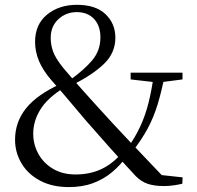

<svg xmlns="http://www.w3.org/2000/svg" viewBox="-20 -762 819 797"><path d="M265.4 14.6Q196.7 14.6 146.4 -12.1Q96.1 -38.8 69.3 -83.9Q42.5 -129 42.5 -182Q42.5 -255.7 88.5 -312.8Q134.5 -369.9 234.2 -415.1V-419.5L245.2 -397.5Q177.5 -355.8 147.7 -307.6Q117.9 -259.4 117.9 -207.4Q117.9 -161.9 139.4 -123.2Q160.9 -84.5 200.3 -61.1Q239.8 -37.8 293.6 -37.8Q353.7 -37.8 400.7 -60Q447.6 -82.2 485.3 -126.1L512.5 -109.7H503.6Q478.7 -75.6 445 -47.2Q411.3 -18.8 367 -2.1Q322.7 14.6 265.4 14.6ZM529.5 -132.6 504 -147.6H509.9Q542 -193.4 562.6 -238Q583.3 -282.7 596.5 -335.1Q609.7 -387.4 618.8 -454.1H664.8Q650.9 -383.2 634.5 -329.3Q618.1 -275.5 593.5 -229.5Q568.9 -183.4 529.5 -132.6ZM628 -420.2 522.3 -432.3V-460.3H737.6V-432.3L643.7 -420.2ZM660.4 10.3Q621.5 10.3 594.2 1.4Q567 -7.4 543.9 -30.5Q484.7 -94.3 434.9 -150.2Q385.1 -206 336.6 -261.5Q307.5 -296.2 286.1 -321.3Q264.6 -346.4 244.1 -370.9Q223.5 -395.5 195.2 -426.8Q158.2 -469.3 141.9 -508.5Q125.6 -547.7 125.6 -588.2Q125.6 -660.5 175.2 -701.3Q224.8 -742 299.5 -742Q377.2 -742 418 -703.1Q458.9 -664.2 458.9 -605.5Q458.9 -542.9 412.6 -497.8Q366.3 -452.6 283 -410.6V-406L271.5 -430.6Q329.1 -471.8 363 -512Q396.8 -552.3 396.8 -606.8Q396.8 -655.4 370.2 -683.5Q343.6 -711.7 298.5 -711.7Q254.3 -711.7 222.4 -682.3Q190.5 -653 190.5 -604.9Q190.5 -575.1 200.7 -547.2Q210.9 -519.4 243.2 -479.2Q266.1 -452.3 286.7 -428.7Q307.2 -405.2 330.4 -379.4Q353.6 -353.7 385.3 -318.5Q418.3 -282.3 449 -248.9Q479.8 -215.6 512.4 -181.1Q545 -146.6 582.6 -107.3Q620.2 -68.1 666 -19.7L617.4 -38.8L738 -25.8L736.8 0.8Q715 5.6 696.9 7.9Q678.8 10.3 660.4 10.3Z"/></svg>

Font: Noto Serif KR
Style: Regular
Weight: 200
Designer: Ryoko NISHIZUKA 西塚涼子 (kana & ideographs); Frank Grießhammer (Latin, Greek & Cyrillic); Wenlong ZHANG 张文龙 (bopomofo); San
Foundry: Adobe
Version: Version 2.001;hotconv 1.1.0;makeotfexe 2.6.0